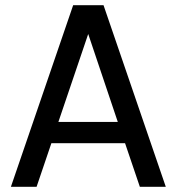

<svg xmlns="http://www.w3.org/2000/svg" viewBox="-20 -720 680 740"><path d="M22 0 262 -700H379L619 0H519L462 -168H178L121 0ZM205 -250H434L320 -589Z"/></svg>

Font: Haskoy Medium
Style: Regular
Weight: 500
Designer: Ertekin Erdin
Foundry: Ertekin Erdin
Version: Version 1.500; ttfautohint (v1.8.3)